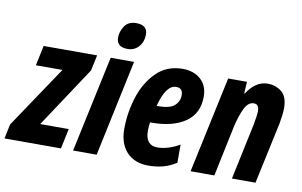

<svg xmlns="http://www.w3.org/2000/svg" viewBox="-120 -914 1691 1075"><g transform="rotate(10 726.0 -377.0)"><path d="M280 0 304 -114H142L370 -459L389 -548H85L61 -434H212L-24 -82L-41 0Z M638 -710Q638 -764 574 -764Q529 -764 508 -732.5Q487 -701 487 -667Q487 -613 550 -613Q589 -613 613.5 -641Q638 -669 638 -710ZM483 0 599 -548H466L349 0Z M936 -34V-137Q869 -99 810 -99Q742 -99 742 -183Q742 -207 746 -230H755Q874 -230 945.5 -278.5Q1017 -327 1017 -424Q1017 -486 977.5 -521.5Q938 -557 875 -557Q785 -557 726 -498.5Q667 -440 638.5 -351Q610 -262 610 -169Q610 -85 655 -37.5Q700 10 778 10Q819 10 858 0.5Q897 -9 936 -34ZM856 -451Q894 -451 894 -411Q894 -375 867.5 -351Q841 -327 769 -327H766Q798 -451 856 -451Z M1152 0 1212 -286Q1227 -352 1247.5 -394Q1268 -436 1300 -436Q1330 -436 1330 -397Q1330 -382 1326.5 -360Q1323 -338 1319 -316L1252 0H1386L1461 -350Q1471 -405 1471 -437Q1471 -505 1436.5 -531.5Q1402 -558 1358 -558Q1289 -558 1240 -481H1237L1241 -548H1134L1017 0Z"/></g></svg>

Font: Noto Sans UI Condensed ExtraBold
Style: Italic
Weight: 800
Width: 3
Designer: Monotype Design Team
Foundry: Monotype Imaging Inc.
Version: 1.001